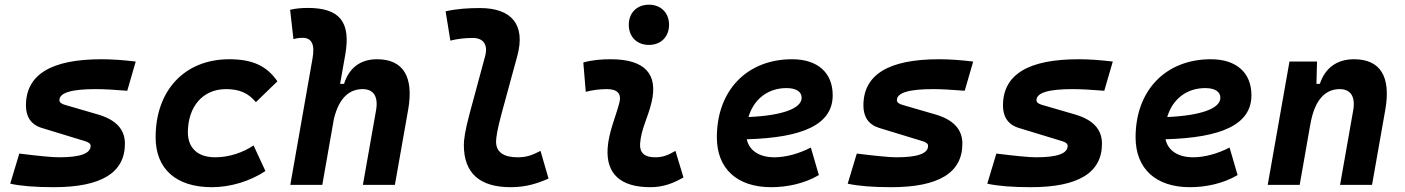

<svg xmlns="http://www.w3.org/2000/svg" viewBox="-20 -776 5899 806"><path d="M205.6 9.8C405.3 9.8 504.4 -50.8 504.4 -172.9C504.4 -233.4 466.3 -273.4 391.6 -295.4L253.9 -335.4C238.3 -339.8 229.5 -345.7 229.5 -355.5C229.5 -386.7 279.8 -401.9 381.8 -401.9C416 -401.9 460 -399.4 514.2 -395L549.8 -517.6C497.6 -523.9 450.2 -527.3 406.7 -527.3C194.3 -527.3 88.9 -462.9 88.9 -333C88.9 -285.6 110.4 -252.4 155.8 -238.8L335 -184.1C351.1 -179.2 360.4 -173.8 360.4 -163.6C360.4 -131.3 316.4 -115.7 227.5 -115.7C199.2 -115.7 144 -121.1 61 -131.3L22.9 -4.9C67.9 4.9 128.4 9.8 205.6 9.8Z M883.3 -115.7C811 -115.7 769 -153.8 768.6 -220.2C769 -329.6 832 -401.9 928.7 -401.9C984.9 -401.9 1022.5 -385.3 1054.2 -347.2L1144.5 -434.6C1100.1 -499.5 1039.6 -527.3 942.4 -527.3C755.9 -527.3 633.3 -397.5 633.3 -199.7C633.3 -66.9 719.2 9.8 869.1 9.8C951.2 9.8 1032.7 -17.1 1094.2 -58.1L1044.4 -165.5C1000.5 -135.7 941.9 -115.7 883.3 -115.7Z M1503.4 0H1637.7L1693.4 -315.4C1717.8 -454.6 1672.4 -527.3 1562.5 -527.3C1491.7 -527.3 1444.8 -489.7 1424.3 -423.8H1407.7L1429.2 -545.4C1453.6 -683.6 1406.7 -742.7 1272 -742.7C1247.1 -742.7 1222.2 -740.7 1197.8 -734.9L1211.9 -611.8C1224.6 -615.7 1237.8 -617.2 1250.5 -617.2C1287.6 -617.2 1302.7 -590.8 1292 -530.8L1198.7 0H1333L1381.3 -274.9C1403.3 -369.6 1450.2 -401.9 1502.4 -401.9C1547.9 -401.9 1568.8 -371.1 1558.6 -312.5Z M2124 9.8C2189 9.8 2236.8 -6.3 2282.7 -26.4L2249 -142.6C2211.4 -123 2188.5 -115.7 2152.8 -115.7C2093.3 -115.7 2062 -138.2 2062.5 -182.1C2062.5 -197.3 2066.9 -230.5 2085.9 -300.3L2151.4 -540.5C2187.5 -672.4 2127.4 -742.2 1995.1 -742.2C1946.8 -742.2 1898.4 -739.3 1850.6 -728.5L1870.6 -605.5C1901.9 -613.3 1933.6 -616.7 1964.8 -616.7C2007.8 -616.7 2029.8 -589.8 2016.6 -540.5L1951.7 -300.3C1931.6 -226.1 1927.2 -188 1927.2 -167.5C1927.2 -48.8 1993.7 9.8 2124 9.8Z M2815.4 -142.6C2781.7 -123 2761.2 -115.7 2729 -115.7C2686 -115.7 2664.6 -134.8 2667 -172.4C2671.4 -234.9 2699.7 -281.2 2714.8 -345.2C2744.1 -465.3 2687 -527.3 2543.9 -527.3C2505.4 -527.3 2466.8 -524.4 2428.7 -513.7L2439 -390.6C2468.8 -398.4 2498.5 -401.9 2528.3 -401.9C2571.8 -401.9 2589.8 -382.3 2580.1 -345.2C2565.9 -288.1 2535.2 -222.7 2530.8 -153.3C2523.9 -46.4 2585 9.8 2710 9.8C2767.1 9.8 2809.1 -8.3 2849.1 -31.2ZM2704.1 -587.4C2754.4 -587.4 2788.6 -621.6 2788.6 -671.9C2788.6 -722.2 2754.4 -756.3 2704.1 -756.3C2653.8 -756.3 2619.6 -722.2 2619.6 -671.9C2619.6 -621.6 2653.8 -587.4 2704.1 -587.4Z M3231.4 -115.7C3167.5 -115.7 3125.5 -143.6 3114.7 -191.4C3350.6 -197.8 3475.6 -253.4 3475.6 -376C3475.6 -471.2 3412.1 -527.3 3305.2 -527.3C3115.7 -527.3 2989.3 -396.5 2989.3 -199.7C2989.3 -67.9 3074.2 9.8 3217.3 9.8C3281.7 9.8 3355.5 -4.4 3417.5 -41L3383.8 -156.7C3334.5 -130.9 3278.3 -115.7 3231.4 -115.7ZM3122.1 -284.7C3144 -359.4 3203.1 -406.2 3281.7 -406.2C3322.3 -406.2 3345.2 -391.1 3345.2 -365.7C3345.2 -320.3 3263.2 -291 3122.1 -284.7Z M3721.2 9.8C3920.9 9.8 4020 -50.8 4020 -172.9C4020 -233.4 3981.9 -273.4 3907.2 -295.4L3769.5 -335.4C3753.9 -339.8 3745.1 -345.7 3745.1 -355.5C3745.1 -386.7 3795.4 -401.9 3897.5 -401.9C3931.6 -401.9 3975.6 -399.4 4029.8 -395L4065.4 -517.6C4013.2 -523.9 3965.8 -527.3 3922.4 -527.3C3710 -527.3 3604.5 -462.9 3604.5 -333C3604.5 -285.6 3626 -252.4 3671.4 -238.8L3850.6 -184.1C3866.7 -179.2 3876 -173.8 3876 -163.6C3876 -131.3 3832 -115.7 3743.2 -115.7C3714.8 -115.7 3659.7 -121.1 3576.7 -131.3L3538.6 -4.9C3583.5 4.9 3644 9.8 3721.2 9.8Z M4307.1 9.8C4506.8 9.8 4606 -50.8 4606 -172.9C4606 -233.4 4567.9 -273.4 4493.2 -295.4L4355.5 -335.4C4339.8 -339.8 4331.1 -345.7 4331.1 -355.5C4331.1 -386.7 4381.3 -401.9 4483.4 -401.9C4517.6 -401.9 4561.5 -399.4 4615.7 -395L4651.4 -517.6C4599.1 -523.9 4551.8 -527.3 4508.3 -527.3C4295.9 -527.3 4190.4 -462.9 4190.4 -333C4190.4 -285.6 4211.9 -252.4 4257.3 -238.8L4436.5 -184.1C4452.6 -179.2 4461.9 -173.8 4461.9 -163.6C4461.9 -131.3 4418 -115.7 4329.1 -115.7C4300.8 -115.7 4245.6 -121.1 4162.6 -131.3L4124.5 -4.9C4169.4 4.9 4230 9.8 4307.1 9.8Z M4989.3 -115.7C4925.3 -115.7 4883.3 -143.6 4872.6 -191.4C5108.4 -197.8 5233.4 -253.4 5233.4 -376C5233.4 -471.2 5169.9 -527.3 5063 -527.3C4873.5 -527.3 4747.1 -396.5 4747.1 -199.7C4747.1 -67.9 4832 9.8 4975.1 9.8C5039.6 9.8 5113.3 -4.4 5175.3 -41L5141.6 -156.7C5092.3 -130.9 5036.1 -115.7 4989.3 -115.7ZM4879.9 -284.7C4901.9 -359.4 4960.9 -406.2 5039.6 -406.2C5080.1 -406.2 5103 -391.1 5103 -365.7C5103 -320.3 5021 -291 4879.9 -284.7Z M5301.8 0H5436L5480 -250.5V-249.5C5498.5 -363.8 5548.3 -401.9 5604 -401.9C5649.4 -401.9 5670.9 -371.1 5660.6 -312.5L5605.5 0H5739.7L5795.4 -315.4C5819.8 -454.6 5774.4 -527.3 5664.1 -527.3C5590.8 -527.3 5542.5 -489.7 5520.5 -423.8H5506.3L5508.8 -517.6H5393.1Z"/></svg>

Font: Cascadia Code NF
Style: Bold Italic
Weight: 700
Italic angle: -10°
Monospace: yes
Designer: Aaron Bell
Foundry: Saja Typeworks
Version: Version 2404.023